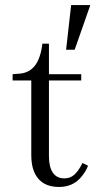

<svg xmlns="http://www.w3.org/2000/svg" viewBox="-20 -730 379 761"><path d="M214 11Q160 11 132 -21.5Q104 -54 104 -115V-411H30V-436L57 -438Q96 -441 118.5 -470Q141 -499 148 -557H174V-111Q174 -68 189.5 -45.5Q205 -23 235 -23Q258 -23 274.5 -37.5Q291 -52 307 -84L329 -73Q324 -60 316 -47.5Q308 -35 298 -24Q266 11 214 11ZM168 -411V-436H302V-411ZM242 -533 262 -710H338L276 -533Z"/></svg>

Font: Baskervville
Style: Regular
Weight: 400
Designer: Alexis Faudot, Rémi Forte, Morgane Pierson, Rafael Ribas, Tanguy Vanlaeys, Rosalie Wagner, Thomas Huot-Marchand
Foundry: ANRT
Version: Version 1.100